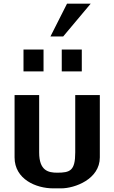

<svg xmlns="http://www.w3.org/2000/svg" viewBox="-20 -1022 627 1054"><path d="M60 -158C60 -38 178 12 272 12H316C390 12 528 -38 528 -158V-500H393V-185C393 -85 365 -74 294 -74C245 -74 195 -85 195 -185V-500H60ZM429 -630V-750H319V-630ZM219 -630V-750H109V-630ZM478 -1002H348L257 -822H327Z"/></svg>

Font: Perun
Style: Bold
Weight: 700
Foundry: Copyright (c) Stefan Peev, Context Ltd, 2016
Version: Version 1.089